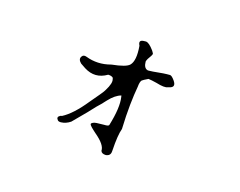

<svg xmlns="http://www.w3.org/2000/svg" viewBox="-98 -710 1197 958"><g transform="rotate(20 500.0 -230.5)"><path d="M534 70Q512 71 507 57Q507 26 450 -14Q413 -41 411 -49Q410 -54 419 -59Q420 -60 421 -60Q427 -65 475 -69Q498 -70 500 -77Q521 -177 508 -229Q507 -231 507 -233Q507 -235 506 -236Q476 -225 447 -188Q440 -180 436 -174Q432 -168 430 -166Q412 -147 376 -100Q336 -51 316 -28Q294 -10 268 -7Q256 -6 251 -11Q237 -25 253 -35Q255 -37 258 -37.5Q261 -38 263 -39Q313 -71 368 -153Q388 -182 400 -198.5Q412 -215 414 -219Q416 -221 418 -225.5Q420 -230 423 -235Q446 -280 437 -299Q437 -305 430 -308Q423 -311 416 -311H409Q352 -270 290 -302Q280 -307 263 -317Q242 -334 253 -351Q260 -363 277 -358Q340 -340 404 -363Q405 -364 407 -364Q480 -378 496 -397Q519 -424 506 -500Q489 -527 520 -530Q523 -531 529 -531Q545 -532 573 -500Q576 -496 578.5 -492.5Q581 -489 583 -485Q583 -478 567 -452Q562 -440 562 -437Q565 -403 586 -399H591Q600 -399 664 -411Q674 -413 682.5 -413.5Q691 -414 699 -415Q708 -416 725 -396Q750 -366 716 -356Q715 -355 713.5 -355Q712 -355 710 -354Q695 -345 649 -355Q635 -357 624 -358.5Q613 -360 605 -360Q581 -346 575 -340Q568 -330 568 -305Q564 -263 563 -207Q562 -151 566 -80Q561 -62 559 -33Q557 -4 558 37V41Q559 66 534 70Z"/></g></svg>

Font: New Tegomin
Style: Regular
Weight: 400
Designer: Kyosuke Nagai
Version: Version 1.000